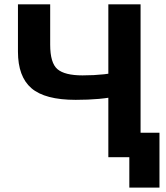

<svg xmlns="http://www.w3.org/2000/svg" viewBox="-20 -731 771 893"><path d="M213.4 -523.4V-710.9H63.5V-490.7Q63.5 -374.5 126.3 -320.6Q189.2 -266.6 332 -266.6Q390.6 -266.6 440.4 -271.1Q490.2 -275.6 558.8 -289.1V-400.4Q510.5 -390.6 464 -385.5Q417.5 -380.4 363.8 -380.4Q281.2 -380.4 247.3 -409.2Q213.4 -438 213.4 -523.4ZM581.5 141.6H721.7V-113.8H633.8V-710.9H483.9V0H581.5Z"/></svg>

Font: Roboto Flex
Style: Regular
Weight: 400
Designer: Berlow after Robertson
Foundry: Google
Version: Version 3.200;gftools[0.9.32]